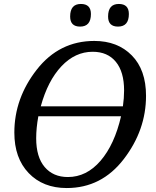

<svg xmlns="http://www.w3.org/2000/svg" viewBox="-20 -930 782 961"><path d="M452.1 -725.1Q568.4 -725.1 639.6 -652.8Q710.9 -580.6 710.9 -450.2Q710.9 -278.8 599.6 -133.8Q488.3 11.2 314 11.2Q195.3 11.2 123.5 -63.7Q51.8 -138.7 51.8 -266.1Q51.8 -438 164.1 -581.5Q276.4 -725.1 452.1 -725.1ZM184.1 -397.9H595.2Q601.1 -439.9 601.1 -477.1Q601.1 -570.3 559.8 -620.6Q518.6 -670.9 443.8 -670.9Q356 -670.9 287.6 -598.4Q219.2 -525.9 184.1 -397.9ZM585.9 -348.1H171.9Q161.1 -289.6 161.1 -237.8Q161.1 -144 203.6 -94Q246.1 -43.9 319.8 -43.9Q413.1 -43.9 483.2 -125.2Q553.2 -206.5 585.9 -348.1ZM380.9 -796.9Q331.1 -796.9 331.1 -847.2Q331.1 -910.2 384.8 -910.2Q435.1 -910.2 435.1 -859.9Q435.1 -796.9 380.9 -796.9ZM570.8 -796.9Q521 -796.9 521 -847.2Q521 -910.2 574.7 -910.2Q625 -910.2 625 -859.9Q625 -796.9 570.8 -796.9Z"/></svg>

Font: Droid Serif
Style: Italic
Weight: 400
Italic angle: -12°
Designer: Monotype Design team
Foundry: Monotype Imaging Inc.
Version: Version 1.03